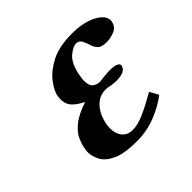

<svg xmlns="http://www.w3.org/2000/svg" viewBox="-120 -575 718 718"><g transform="rotate(-45 239.0 -216.5)"><path d="M193 -121Q190 -106 190 -93Q190 -65 204.5 -47Q219 -29 247 -29Q274 -29 310.5 -45.5Q347 -62 390 -87L409 -52Q377 -27 329.5 -7.5Q282 12 227 12Q163 12 128.5 -3.5Q94 -19 81 -42.5Q68 -66 68 -89Q68 -97 69.5 -104Q71 -111 72 -118Q75 -130 83.5 -149.5Q92 -169 117.5 -190.5Q143 -212 194 -229Q166 -243 151 -259Q136 -275 136 -300Q136 -305 136.5 -310.5Q137 -316 138 -322Q143 -343 165 -372Q187 -401 229.5 -423Q272 -445 339 -445Q401 -445 439.5 -424.5Q478 -404 478 -377Q478 -373 477 -370Q472 -346 449.5 -338Q427 -330 411 -330Q383 -330 373 -340.5Q363 -351 359 -364Q355 -379 347.5 -393.5Q340 -408 325 -408Q309 -408 286 -389.5Q263 -371 252 -325Q250 -314 248.5 -304.5Q247 -295 247 -288Q247 -262 259 -252.5Q271 -243 289 -243Q289 -243 291 -243.5Q293 -244 297 -244Q308 -246 322.5 -247Q337 -248 341 -248Q387 -248 387 -230Q387 -228 386 -227Q384 -216 371.5 -209Q359 -202 330 -202Q326 -202 318 -203Q310 -204 303 -205Q296 -207 289 -207.5Q282 -208 280 -208Q249 -208 226 -185Q203 -162 193 -121Z"/></g></svg>

Font: Libertinus Serif Semibold Italic
Style: Regular
Weight: 600
Italic angle: -11.5°
Designer: Philipp H. Poll, Khaled Hosny
Foundry: Caleb Maclennan
Version: Version 7.051;RELEASE